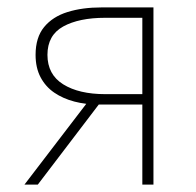

<svg xmlns="http://www.w3.org/2000/svg" viewBox="-20 -498 530 518"><path d="M364 0V-216H246Q211 -216 180.5 -224Q150 -232 126.5 -248Q103 -264 89.5 -289.5Q76 -315 76 -350Q76 -397 99 -425Q122 -453 162 -465.5Q202 -478 254 -478H394V0ZM264 -244H364V-450H264Q193 -450 150.5 -426.5Q108 -403 108 -350Q108 -297 150.5 -270.5Q193 -244 264 -244ZM46 0 222 -230 248 -218 82 0Z"/></svg>

Font: SourceSans3VF
Style: Regular
Weight: 200
Designer: Paul D. Hunt
Foundry: Adobe
Version: Version 3.052;hotconv 1.1.0;makeotfexe 2.6.0